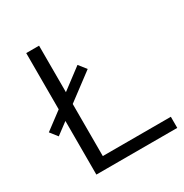

<svg xmlns="http://www.w3.org/2000/svg" viewBox="-163 -829 919 958"><g transform="rotate(-30 297.0 -350.0)"><path d="M19 -301 119 -376V-700H193V-432L311 -521L345 -478L193 -364V-64H585V0H119V-309L52 -259Z"/></g></svg>

Font: CMG Sans
Style: Regular
Weight: 400
Designer: Julieta Ulanovsky
Foundry: Julieta Ulanovsky
Version: Version 7.200